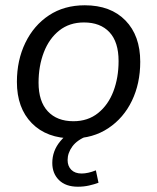

<svg xmlns="http://www.w3.org/2000/svg" viewBox="-20 -515 596 727"><path d="M255 9Q157 9 100.5 -48.5Q44 -106 44 -205Q44 -287 76 -353Q108 -419 165.5 -457Q223 -495 301 -495Q399 -495 455 -437.5Q511 -380 511 -281Q511 -199 479.5 -133.5Q448 -68 390 -29.5Q332 9 255 9ZM258 -56Q313 -56 351.5 -87Q390 -118 409.5 -169.5Q429 -221 429 -284Q429 -356 394.5 -393Q360 -430 298 -430Q243 -430 204.5 -399.5Q166 -369 146 -317Q126 -265 126 -202Q126 -131 161 -93.5Q196 -56 258 -56ZM275 192Q229 192 203.5 167Q178 142 178 102Q178 56 208.5 19.5Q239 -17 285 -36L310 0Q272 15 254 39.5Q236 64 236 91Q236 114 250 128Q264 142 289 142Q313 142 343 130L353 177Q337 183 317 187.5Q297 192 275 192Z"/></svg>

Font: Nunito Sans
Style: Italic
Weight: 400
Italic angle: -9°
Designer: Vernon Adams
Foundry: Vernon Adams
Version: Version 3.006; ttfautohint (v1.8.3)